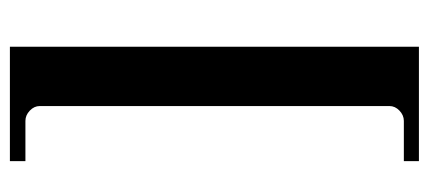

<svg xmlns="http://www.w3.org/2000/svg" viewBox="-258 -444 862 386"><g transform="rotate(-90 173.0 -251.0)"><path d="M272 160.2V154.8V-662.1H42V-630.9H123Q134.3 -630.9 143.6 -622.1Q152.8 -613.3 152.8 -602.1V101.1Q152.8 112.3 143.6 121.1Q134.3 129.9 123 129.9H42V160.2Z"/></g></svg>

Font: Galatia SIL
Style: Bold
Weight: 700
Designer: Development by SIL's NRSI team
Version: Version 2.1